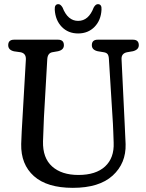

<svg xmlns="http://www.w3.org/2000/svg" viewBox="-20 -891 704 924"><path d="M523.5 -295 504 -608.5Q503 -624 497.5 -630.8Q492 -637.5 480 -639.5L450 -644.5Q422 -651 422 -673.5Q422 -700 450.5 -700H619.5Q648 -700 648 -673.5Q648 -652 620 -644.5L591 -639.5Q563 -633.5 565 -605L580 -295.5Q581 -270.5 582.2 -246.8Q583.5 -223 584.5 -197.5Q587 -105 522.2 -46Q457.5 13 330.5 13Q206.5 13 143.2 -43.5Q80 -100 82 -198Q82.5 -220.5 84.5 -258.5Q86.5 -296.5 88.5 -327.5L104.5 -604.5Q106 -634 79.5 -639.5L47.5 -644Q19.5 -650.5 19.5 -673.5Q19.5 -700 48 -700H259Q287.5 -700 287.5 -673.5Q287.5 -651 259.5 -644.5L231 -639.5Q209.5 -635 207.5 -606.5L191.5 -327.5Q190 -292 189 -263.5Q188 -235 187 -211Q185 -131 230.8 -90Q276.5 -49 357.5 -49Q441.5 -49 485.8 -90Q530 -131 527 -204Q526 -235 525.2 -255.2Q524.5 -275.5 523.5 -295ZM356 -790.5Q406.5 -790.5 431 -855Q440 -871 451 -871Q470.5 -871 468.5 -844.5Q466 -793.5 435 -761.8Q404 -730 356 -730Q308 -730 277.2 -761.8Q246.5 -793.5 243.5 -844.5Q242 -871 261 -871Q271.5 -871 281 -855Q306 -790.5 356 -790.5Z"/></svg>

Font: Fraunces 144pt S100
Style: Regular
Weight: 400
Version: Version 1.000; ttfautohint (v1.8.3)